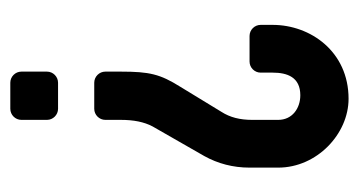

<svg xmlns="http://www.w3.org/2000/svg" viewBox="-186 -528 713 382"><g transform="rotate(90 171.0 -336.5)"><path d="M152 -338C127 -298 122 -277 122 -220V-189C122 -177 132 -167 144 -167H196C208 -167 218 -177 218 -189V-220C218 -245 222 -266 231 -283L290 -386C305 -413 313 -443 313 -476V-533C313 -610 246 -673 176 -673C82 -673 29 -597 29 -522V-498C29 -486 39 -476 51 -476H102C114 -476 124 -486 124 -498V-522C124 -551 133 -577 169 -577C195 -577 218 -561 218 -533V-481C218 -457 213 -437 202 -420ZM144 0H196C208 0 218 -10 218 -22V-73C218 -85 208 -95 196 -95H144C132 -95 122 -85 122 -73V-22C122 -10 132 0 144 0Z"/></g></svg>

Font: DIN Rundschrift
Style: Eng
Weight: 400
Width: 3
Version: Version 1.027